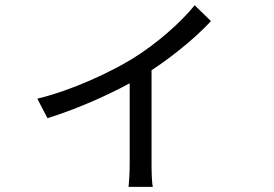

<svg xmlns="http://www.w3.org/2000/svg" viewBox="-20 -633 1040 730"><path d="M121.8 -257.9 160.5 -183.6C293.6 -225 432.8 -290.8 516.4 -340.9C620.7 -403.4 724.9 -490.5 782.2 -552.8L720.1 -612.9C668.8 -549.3 576.6 -466.7 482.4 -409.1C400.8 -359.1 253.6 -289.2 121.8 -257.9ZM473.1 -364V-9.5C473.1 20.5 470.7 62.2 468.9 77.5H561.1C557.2 62.2 556.2 20.5 556.2 -9.5V-384.4Z"/></svg>

Font: Source Han Sans JP VF
Style: Regular
Weight: 250
Designer: Ryoko NISHIZUKA 西塚涼子 (kana, bopomofo & ideographs); Paul D. Hunt (Latin, Greek & Cyrillic); Sandoll Communications 산돌커뮤니
Foundry: Adobe
Version: Version 2.004;hotconv 1.0.118;makeotfexe 2.5.65603